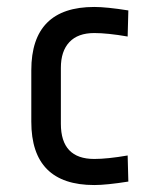

<svg xmlns="http://www.w3.org/2000/svg" viewBox="-20 -520 444 552"><path d="M251 12Q70 12 70 -170V-318Q70 -500 251 -500Q286 -500 349 -490L347 -415Q289 -425 251 -425Q204 -425 179.5 -399Q155 -373 155 -325V-164Q155 -63 251 -63Q289 -63 347 -73L349 2Q286 12 251 12Z"/></svg>

Font: RopaSansRegular
Style: Regular
Weight: 400
Designer: Botio Nikoltchev
Foundry: Botjo Nikoltchev
Version: Version 1.002